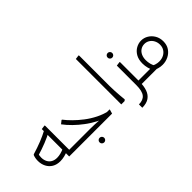

<svg xmlns="http://www.w3.org/2000/svg" viewBox="-55 -1391 2229 2229"><g transform="rotate(-45 1059.5 -276.5)"><path d="M232 -33Q175 -33 134 -57.5Q93 -82 71 -125Q49 -168 49 -221Q49 -267 64 -303L71 -309Q154 -334 223.5 -361.5Q293 -389 350 -420L378 -372Q321 -341 249.5 -312.5Q178 -284 90 -258L111 -277Q109 -266 106.5 -252Q104 -238 104 -221Q104 -181 120 -150.5Q136 -120 165 -104Q194 -88 234 -88Q262 -88 293.5 -96Q325 -104 362 -121L380 -69Q340 -51 303 -42Q266 -33 232 -33ZM343 0V-55H484V0ZM343 0V-450L395 -457L398 -449V0ZM484 0V-55Q496 -55 500 -47.5Q504 -40 504 -28Q504 -16 500 -8Q496 0 484 0Z M746 172Q730 172 719 161Q708 150 708 134Q708 118 719 107Q730 96 746 96Q762 96 773 107Q784 118 784 134Q784 150 773 161Q762 172 746 172Z M997 -4Q930 -24 864.5 -58Q799 -92 739 -136.5Q679 -181 628 -231Q577 -281 540 -331L579 -362H586Q618 -320 665.5 -272.5Q713 -225 772.5 -179.5Q832 -134 900.5 -99.5Q969 -65 1042 -49ZM484 0V-55H740Q777 -55 813 -53.5Q849 -52 873 -50Q897 -48 897 -48L964 -55H1061V-48L1047 0ZM484 0Q473 0 468.5 -8.5Q464 -17 464 -28Q464 -40 468.5 -47.5Q473 -55 484 -55Z M1198 0V-746L1250 -753L1253 -745V-247Q1253 -206 1255.5 -165Q1258 -124 1260.5 -89.5Q1263 -55 1265.5 -34.5Q1268 -14 1268 -14L1253 0Z M1508 -458Q1492 -458 1481 -469Q1470 -480 1470 -496Q1470 -512 1481 -523Q1492 -534 1508 -534Q1524 -534 1535 -523Q1546 -512 1546 -496Q1546 -480 1535 -469Q1524 -458 1508 -458Z M1520 0V-55H1621V0ZM1621 0V-55Q1633 -55 1637 -47.5Q1641 -40 1641 -28Q1641 -16 1637 -8Q1633 0 1621 0ZM1343 200V145Q1414 145 1447 103.5Q1480 62 1480 -35V-355L1532 -362L1535 -354V-35Q1535 36 1516.5 89Q1498 142 1456 171Q1414 200 1343 200Z M1863 15Q1830 15 1796.5 5.5Q1763 -4 1730 -22L1759 -69Q1785 -55 1811 -47.5Q1837 -40 1863 -40Q1905 -40 1937.5 -57Q1970 -74 1988.5 -103.5Q2007 -133 2007 -172Q2007 -210 1990.5 -241Q1974 -272 1946 -289.5Q1918 -307 1884 -307Q1849 -307 1821 -289Q1793 -271 1777.5 -238Q1762 -205 1762 -162Q1762 -129 1770 -98Q1778 -67 1792 -46L1745 -18Q1728 -44 1717.5 -83.5Q1707 -123 1707 -162Q1707 -228 1733 -272.5Q1759 -317 1800 -339.5Q1841 -362 1884 -362Q1931 -362 1971.5 -337.5Q2012 -313 2037 -270.5Q2062 -228 2062 -172Q2062 -114 2034.5 -72.5Q2007 -31 1961.5 -8Q1916 15 1863 15ZM1621 0V-55H1780V0ZM1621 0Q1610 0 1605.5 -8.5Q1601 -17 1601 -28Q1601 -40 1605.5 -47.5Q1610 -55 1621 -55Z"/></g></svg>

Font: Fustat Light
Style: Regular
Weight: 300
Designer: Mohamed Gaber, Khaled Hosny, Laura Garcia Mut
Foundry: Kief Type Foundry, Alif Type Foundry, Hard Type Foundry
Version: Version 1.007